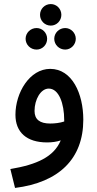

<svg xmlns="http://www.w3.org/2000/svg" viewBox="-20 -695 477 945"><path d="M230 -569C259 -569 282 -593 282 -622C282 -651 259 -675 230 -675C200 -675 177 -651 177 -622C177 -593 200 -569 230 -569ZM160 -451C189 -451 212 -475 212 -504C212 -533 189 -557 160 -557C130 -557 106 -533 106 -504C106 -475 130 -451 160 -451ZM301 -451C329 -451 353 -475 353 -504C353 -533 329 -557 301 -557C271 -557 247 -533 247 -504C247 -475 271 -451 301 -451ZM54 230C270 203 390 87 390 -106C390 -234 335 -356 227 -356C126 -356 56 -239 56 -130C56 -44 111 6 212 6C235 6 258 3 279 -4C245 77 162 115 31 137ZM150 -149C150 -205 180 -259 220 -259C270 -259 296 -185 296 -104C296 -101 296 -99 296 -97C275 -90 250 -87 227 -87C176 -87 150 -107 150 -149Z"/></svg>

Font: Noto Sans Arabic SemCond Med
Style: Regular
Weight: 500
Width: 4
Designer: Monotype Design Team, Nadine Chahine, Nizar Qandah and Khaled Hosny
Foundry: Monotype Imaging Inc.
Version: Version 2.012